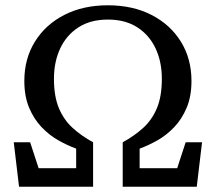

<svg xmlns="http://www.w3.org/2000/svg" viewBox="-20 -706 816 726"><path d="M52 0 32 -168H94L126 -70H268V-144Q235 -156 200.5 -175.5Q166 -195 137 -225.5Q108 -256 90 -299Q72 -342 72 -400Q72 -484 112 -548.5Q152 -613 223 -649.5Q294 -686 388 -686Q482 -686 553 -649.5Q624 -613 664 -548.5Q704 -484 704 -400Q704 -342 686 -299Q668 -256 639 -225.5Q610 -195 575.5 -175.5Q541 -156 508 -144V-70H650L682 -168H744L724 0H444V-168Q488 -192 521.5 -222.5Q555 -253 573.5 -297.5Q592 -342 592 -408Q592 -472 568.5 -522.5Q545 -573 499.5 -602.5Q454 -632 388 -632Q322 -632 276.5 -602.5Q231 -573 207.5 -522.5Q184 -472 184 -408Q184 -342 202.5 -297.5Q221 -253 254.5 -222.5Q288 -192 332 -168V0Z"/></svg>

Font: Source Serif 4 Caption
Style: Regular
Weight: 400
Designer: Frank Grießhammer
Foundry: Adobe Systems Incorporated
Version: Version 4.004;hotconv 1.0.117;makeotfexe 2.5.65602